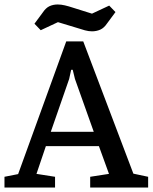

<svg xmlns="http://www.w3.org/2000/svg" viewBox="-30 -838 682 858"><path d="M-10 0V-48L51 -60L266 -653H342L566 -62L632 -48V0H373V-48L457 -61L412 -185H175L133 -61L216 -48V0ZM197 -249H389L305 -485L295 -526H288L279 -485ZM381 -698Q366 -698 349.5 -702.5Q333 -707 315 -713L229 -739L152 -703L124 -732L161 -782Q175 -803 191.5 -810.5Q208 -818 228 -818Q243 -818 260 -814Q277 -810 295 -804L381 -777L458 -813L486 -784L449 -734Q435 -713 418 -705.5Q401 -698 381 -698Z"/></svg>

Font: Faustina Medium
Style: Regular
Weight: 500
Designer: Alfonso Garcia
Foundry: http://www.omnibus-type.com
Version: Version 1.200